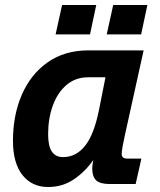

<svg xmlns="http://www.w3.org/2000/svg" viewBox="-20 -738 640 770"><path d="M173 12Q108 12 70 -36Q32 -84 32 -173Q32 -276 67.5 -358Q103 -440 171 -488Q239 -536 335 -536H556L480 -192Q475 -170 471.5 -150Q468 -130 468 -120Q468 -102 490 -102H547L524 0H420Q381 0 365.5 -15Q350 -30 350 -61Q350 -75 354 -96Q322 -50 276.5 -19Q231 12 173 12ZM233 -108Q285 -108 321 -153Q357 -198 377 -297L403 -428H333Q283 -428 247 -397.5Q211 -367 192 -315Q173 -263 173 -200Q173 -152 188 -130Q203 -108 233 -108ZM203 -600 229 -718H366L341 -600ZM408 -600 434 -718H571L546 -600Z"/></svg>

Font: Geist Mono
Style: Bold Italic
Weight: 700
Italic angle: -12°
Monospace: yes
Designer: Basement.studio, Andrés Briganti, Mateo Zaragoza
Foundry: Basement.studio, Vercel, Andrés Briganti, Guido Ferreyra, Mateo Zaragoza
Version: Version 1.500; ttfautohint (v1.8.4.7-5d5b)